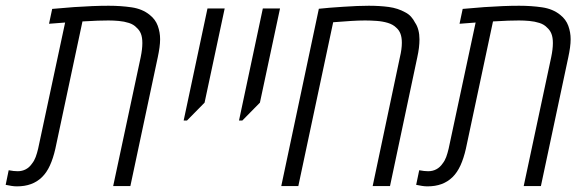

<svg xmlns="http://www.w3.org/2000/svg" viewBox="-64 -660 2075 681"><path d="M-3.9 1Q-12.7 1 -22.7 -0.5Q-32.7 -2 -43.9 -4.4L-33.2 -56.2Q-15.1 -52.7 -1.5 -52.7Q14.6 -52.7 27.6 -59.6Q40.5 -66.4 49.8 -80.1Q57.6 -89.8 62.5 -103Q67.4 -116.2 71.3 -132.8L167 -580.1Q152.8 -579.1 138.7 -577.9Q124.5 -576.7 109.9 -575.7L121.1 -628.4Q162.6 -632.3 198 -634.8Q233.4 -637.2 263.7 -638.4Q293.9 -639.6 321.3 -639.6Q364.7 -639.6 402.8 -634Q440.9 -628.4 466.8 -607.4Q487.3 -591.3 495.6 -568.4Q503.9 -545.4 503.9 -521Q503.9 -507.3 501.7 -491.2Q499.5 -475.1 495.6 -457L398.4 0H337.4L435.1 -457.5Q440.9 -485.8 440.9 -507.3Q440.9 -527.3 435.8 -540.3Q430.7 -553.2 420.4 -562Q410.2 -573.2 393.3 -578.6Q376.5 -584 357.4 -585.7Q338.4 -587.4 320.8 -587.4Q305.2 -587.4 282 -586.7Q258.8 -585.9 228.5 -584L132.3 -132.3Q124.5 -98.1 113 -73Q101.6 -47.9 84.7 -31.5Q67.9 -15.1 45.9 -7.1Q23.9 1 -3.9 1Z M587.4 -232.4 671.9 -629.9H732.9L661.6 -295.9L599.1 -232.4Z M783.7 -232.4 868.2 -629.9H929.2L857.9 -295.9L795.4 -232.4Z M933.6 0 1066.9 -628.9Q1083 -630.9 1105.7 -632.6Q1128.4 -634.3 1153.6 -636Q1178.7 -637.7 1202.4 -638.7Q1226.1 -639.6 1244.1 -639.6Q1282.7 -639.6 1314.9 -635.3Q1347.2 -630.9 1373.5 -616.2Q1385.7 -609.9 1394 -600.6Q1402.3 -591.3 1408.2 -579.6Q1416 -568.4 1419.9 -553.2Q1423.8 -538.1 1423.8 -520.5Q1423.8 -506.3 1421.9 -490.2Q1419.9 -474.1 1416 -456.5L1319.3 0H1257.8L1354.5 -457.5Q1357.9 -471.7 1359.6 -484.4Q1361.3 -497.1 1361.3 -508.3Q1361.3 -527.3 1356.4 -540.3Q1351.6 -553.2 1341.3 -562Q1330.1 -573.2 1311.3 -578.9Q1292.5 -584.5 1271.2 -585.9Q1250 -587.4 1231 -587.4Q1209 -587.4 1181.4 -585.7Q1153.8 -584 1117.7 -581.1L994.1 0Z M1452.1 1Q1443.4 1 1433.3 -0.5Q1423.3 -2 1412.1 -4.4L1422.9 -56.2Q1440.9 -52.7 1454.6 -52.7Q1470.7 -52.7 1483.6 -59.6Q1496.6 -66.4 1505.9 -80.1Q1513.7 -89.8 1518.6 -103Q1523.4 -116.2 1527.3 -132.8L1623 -580.1Q1608.9 -579.1 1594.7 -577.9Q1580.6 -576.7 1565.9 -575.7L1577.1 -628.4Q1618.7 -632.3 1654.1 -634.8Q1689.5 -637.2 1719.7 -638.4Q1750 -639.6 1777.3 -639.6Q1820.8 -639.6 1858.9 -634Q1897 -628.4 1922.9 -607.4Q1943.4 -591.3 1951.7 -568.4Q1960 -545.4 1960 -521Q1960 -507.3 1957.8 -491.2Q1955.6 -475.1 1951.7 -457L1854.5 0H1793.5L1891.1 -457.5Q1897 -485.8 1897 -507.3Q1897 -527.3 1891.8 -540.3Q1886.7 -553.2 1876.5 -562Q1866.2 -573.2 1849.4 -578.6Q1832.5 -584 1813.5 -585.7Q1794.4 -587.4 1776.9 -587.4Q1761.2 -587.4 1738 -586.7Q1714.8 -585.9 1684.6 -584L1588.4 -132.3Q1580.6 -98.1 1569.1 -73Q1557.6 -47.9 1540.8 -31.5Q1523.9 -15.1 1502 -7.1Q1480 1 1452.1 1Z"/></svg>

Font: Open Sans SemiCondensed Light
Style: Italic
Weight: 300
Width: 4
Italic angle: -12°
Designer: Monotype Design Team
Foundry: Monotype Imaging Inc.
Version: Version 3.000